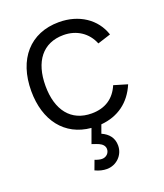

<svg xmlns="http://www.w3.org/2000/svg" viewBox="-145 -651 844 988"><g transform="rotate(-20 277.0 -157.5)"><path d="M269.5 240C320.5 240 364.5 199.5 364.5 145.5C364.5 104 341.5 76 304 59.5L320.5 14C414 6 483.5 -44.5 520.5 -132.5L446.5 -154.5C419.5 -90.5 368.5 -55.5 294 -55.5C181.5 -55.5 118 -136.5 118 -270C118 -402.5 180 -484.5 294 -484.5C365 -484.5 423 -446.5 448.5 -382.5L520.5 -405.5C490.5 -497.5 404 -555 294.5 -555C136.5 -555 40 -444 40 -270C40 -108 124.5 1.5 266.5 14L238 92.5C239.5 93 240 93 241.5 93.5C256 98 267 102.5 275.5 106C291.5 113.5 304.5 125 304.5 143.5C304.5 164 288 182.5 263.5 182.5C253 182.5 240.5 179.5 225 173.5L206 224.5C227.5 235 249 240 269.5 240Z"/></g></svg>

Font: Vela Sans
Style: Regular
Weight: 400
Designer: Principal design: Mikhail Sharanda - project Manrope.
Design modification: Ravid Balaliev
Foundry: Mikhail Sharanda
Version: Version 1.001